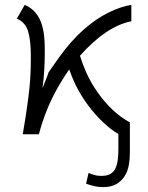

<svg xmlns="http://www.w3.org/2000/svg" viewBox="-20 -548 607 785"><path d="M511 65Q511 71 511 76Q511 103 506.5 128Q502 153 489 173Q476 193 455 205Q434 217 401 217Q383 217 365.5 213Q348 209 332 203L342 159Q354 164 366 167.5Q378 171 390 171Q393 171 396 171Q418 171 431.5 163Q445 155 452 140Q459 125 461.5 105Q464 85 464 62V0Q435 -17 407 -43Q371 -76 340.5 -117Q310 -158 288 -203Q273 -235 263 -264Q234 -223 208 -175Q164 -94 139 1H73Q87 -78 96.5 -153.5Q106 -229 106 -298Q106 -305 106 -312Q106 -317 106 -323Q106 -380 95.5 -418Q85 -456 49 -472L81 -528Q100 -520 115 -506.5Q130 -493 141 -472Q152 -451 157.5 -420.5Q163 -390 163 -348Q163 -337 163 -326Q163 -297 161 -262.5Q159 -228 154 -188Q179 -250 179 -253Q179 -253 179 -253Q179 -253 179 -253Q183 -258 222 -314Q270 -381 321.5 -426.5Q373 -472 424.5 -497Q476 -522 517 -528V-461Q468 -452 412 -415Q358 -378 307 -320Q317 -287 333 -251Q352 -209 379 -170.5Q406 -132 439.5 -100Q473 -68 512 -47L509 -42L511 -43ZM179 -253Q179 -252 179 -252Q179 -252 179 -253Z"/></svg>

Font: Rising Sun Light
Style: Regular
Weight: 300
Designer: Matt McInerney, Pablo Impallari, Rodrigo Fuenzalida (Raleway font), Stephen Hutchings (Greek), Cristiano Sobral (main ch
Foundry: The Rising Sun Project Authors
Version: Version 4.327; ttfautohint (v1.8.4.7-5d5b-dirty)